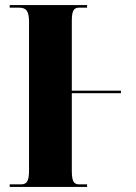

<svg xmlns="http://www.w3.org/2000/svg" viewBox="-20 -734 534 754"><path d="M18 0H322V-10H291C269 -10 262 -23 262 -65V-368H455V-378H262V-651C262 -691 269 -704 291 -704H322V-714H18V-704H54C84 -704 94 -690 94 -647V-65C94 -23 86 -10 62 -10H18Z"/></svg>

Font: Noto Serif Display ExtraCondensed Black
Style: Regular
Weight: 900
Width: 2
Designer: Monotype Design Team
Foundry: Monotype Imaging Inc.
Version: Version 2.009